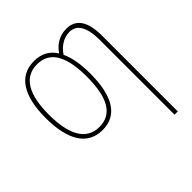

<svg xmlns="http://www.w3.org/2000/svg" viewBox="-202 -691 1078 1078"><g transform="rotate(-45 337.0 -151.5)"><path d="M404 -264C404 -336 394 -398 372 -444C394 -477 433 -512 486 -512C543 -512 575 -463 575 -358V234H601V-366C601 -482 562 -537 486 -537C426 -537 384 -504 360 -467C332 -512 290 -537 229 -537C111 -537 50 -440 50 -265C50 -88 110 10 229 10C347 10 404 -87 404 -264ZM76 -265C76 -423 125 -512 229 -512C339 -512 378 -413 378 -265C378 -102 332 -15 228 -15C124 -15 76 -107 76 -265Z"/></g></svg>

Font: Noto Sans Condensed Thin
Style: Regular
Weight: 100
Width: 3
Designer: Monotype Design Team
Foundry: Monotype Imaging Inc.
Version: Version 2.013